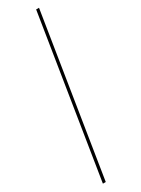

<svg xmlns="http://www.w3.org/2000/svg" viewBox="-261 -811 765 1042"><g transform="rotate(-30 121.5 -290.0)"><path d="M213 -790 54 210H36L195 -790Z"/></g></svg>

Font: Georama Extended Thin
Style: Italic
Weight: 100
Width: 7
Italic angle: -9°
Designer: Jean-Baptiste Levee
Foundry: Production Type
Version: Version 1.000